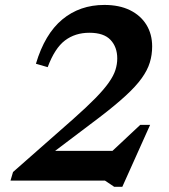

<svg xmlns="http://www.w3.org/2000/svg" viewBox="-20 -714 670 759"><path d="M168.5 -448.5 122 -462Q157 -579.5 226.2 -637Q295.5 -694.5 392.5 -694.5Q451.5 -694.5 493.8 -673.8Q536 -653 558.8 -616Q581.5 -579 581.5 -530.5Q581.5 -497 572.2 -466.8Q563 -436.5 540.2 -404.8Q517.5 -373 477 -335.8Q436.5 -298.5 374.5 -251L141.5 -75L161 -117.5H490.5L385 -80.5L534.5 -220.5H573.5L463.5 24.5H431.5L395 0H21.5L31.5 -34L270 -244Q323.5 -291.5 357.5 -326.2Q391.5 -361 410.2 -387.8Q429 -414.5 436.2 -437.2Q443.5 -460 443.5 -483Q443.5 -528 417 -556.2Q390.5 -584.5 333.5 -584.5Q277 -584.5 236.8 -554Q196.5 -523.5 168.5 -448.5Z"/></svg>

Font: Newsreader SemiBold
Style: Italic
Weight: 600
Italic angle: -17°
Designer: Hugues Gentile
Foundry: Production Type
Version: Version 1.003